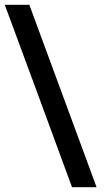

<svg xmlns="http://www.w3.org/2000/svg" viewBox="-22 -766 438 805"><path d="M101 -746H-2C93 -491 186 -236 280 19H383C289 -236 195 -491 101 -746Z"/></svg>

Font: Reem Kufi
Style: Regular
Weight: 400
Designer: Khaled Hosny
Version: Version 0.007